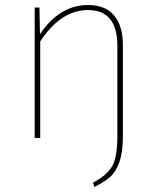

<svg xmlns="http://www.w3.org/2000/svg" viewBox="-20 -549 621 764"><path d="M330 -529Q399 -529 434 -487.5Q469 -446 469 -369V-6Q469 56 455.5 94.5Q442 133 420.5 153Q399 173 356 195L350 178Q405 149 426 113Q447 77 447 -7V-367Q447 -509 330 -509Q222 -509 140 -384V0H118V-519H137L139 -413Q217 -529 330 -529Z"/></svg>

Font: FiraSans
Style: Regular
Weight: 150
Designer: Carrois Corporate & Edenspiekermann AG
Foundry: Carrois Corporate GbR & Edenspiekermann AG
Version: Version 3.106;PS 003.106;hotconv 1.0.70;makeotf.lib2.5.58329